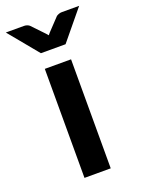

<svg xmlns="http://www.w3.org/2000/svg" viewBox="-181 -786 623 849"><g transform="rotate(-20 130.5 -361.5)"><path d="M188.5 -513V0H65V-513ZM303 -723 188.5 -584H72.5L-42 -723H43.5Q51 -723 57.8 -720.5Q64.5 -718 68.5 -714.5L121.5 -659Q124 -656.5 126.8 -653.2Q129.5 -650 132.5 -646.5Q135 -650 137.8 -653.2Q140.5 -656.5 143 -659L195.5 -714.5Q199.5 -717.5 206.5 -720.2Q213.5 -723 220.5 -723Z"/></g></svg>

Font: Lato 2
Style: Bold
Weight: 700
Designer: Lukasz Dziedzic with Adam Twardoch and Botio Nikoltchev
Foundry: tyPoland Lukasz Dziedzic
Version: Version 2.015; 2015-08-06; http://www.latofonts.com/